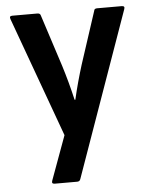

<svg xmlns="http://www.w3.org/2000/svg" viewBox="-50 -534 588 760"><g transform="rotate(-5 244.0 -153.5)"><path d="M137 185Q123 185 128 172L192 -3L19 -479Q14 -492 27 -492H127Q138 -492 140 -483L207 -276Q217 -244 226.5 -209Q236 -174 244 -139H247Q255 -174 264.5 -208.5Q274 -243 284 -275L352 -483Q353 -492 364 -492H462Q476 -492 471 -479L239 176Q236 185 226 185Z"/></g></svg>

Font: Sofia Sans Semi Condensed
Style: Bold
Weight: 700
Designer: Botio Nikoltchev, Ani Petrova
Foundry: lettersoup
Version: Version 4.100; ttfautohint (v1.8.4.7-5d5b)